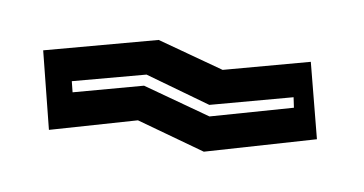

<svg xmlns="http://www.w3.org/2000/svg" viewBox="-37 -424 673 355"><g transform="rotate(10 300.0 -246.0)"><path d="M32 -285 239 -341 365 -307 523 -350 559 -211 357 -152 227 -188 68 -142ZM356 -218 507 -261 503 -280 352 -239 228 -274 94 -238 99 -218 227 -253Z"/></g></svg>

Font: Blaka Hollow
Style: Regular
Weight: 400
Designer: Mohamed Gaber
Foundry: Kief Type Foundry
Version: Version 1.003; ttfautohint (v1.8.4.7-5d5b)